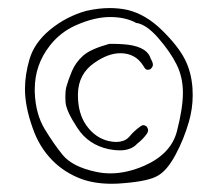

<svg xmlns="http://www.w3.org/2000/svg" viewBox="-20 -589 540 469"><path d="M348.1 -445.8Q345.7 -452.6 343.3 -456.1Q340.8 -459.5 338.4 -461.9Q326.7 -473.1 303.7 -478Q283.7 -481.9 253.4 -481.9Q250 -481.9 247.1 -481.9Q201.2 -469.2 183.1 -453.1Q164.6 -436.5 155.5 -414.8Q146.5 -393.1 142.1 -377Q139.6 -366.7 139.6 -353Q139.6 -346.7 140.1 -339.4Q141.6 -317.9 169.4 -275.9Q195.8 -235.4 245.6 -224.6Q260.3 -221.7 272.5 -221.7Q299.8 -221.7 314.5 -237.3L315.4 -238.3Q329.1 -248.5 339.4 -263.2Q341.8 -267.6 341.8 -271Q341.8 -274.9 338.4 -279.8Q334 -283.2 330.1 -283.2Q326.7 -283.2 322.3 -279.8Q307.1 -268.6 296.9 -256.3Q290 -248 281.2 -245.1Q272.5 -242.2 264.2 -242.2Q255.4 -242.2 245.1 -244.6Q212.9 -252 190.9 -282.7Q170.4 -312 170.4 -355.5Q170.4 -357.4 170.4 -359.9Q171.4 -408.2 210 -435.1Q243.7 -459 273.9 -459Q311 -459 330.1 -428.2L334.5 -421.4Q337.4 -418.5 340.8 -418.5Q343.3 -418.5 347.2 -419.9Q353.5 -425.3 353.5 -430.9Q353.5 -436.5 348.1 -445.8ZM41 -371.6Q41 -329.1 59.6 -276.9Q75.7 -229.5 108.9 -196.3Q138.2 -167 178.7 -151.9Q210.9 -140.1 253.4 -140.1Q267.6 -140.1 282.7 -141.6Q343.8 -146.5 366.2 -160.2Q388.7 -173.3 408.9 -211.2Q429.2 -249 441.4 -291.5Q450.7 -323.7 450.7 -356Q450.7 -364.7 450.2 -373.5Q447.3 -414.1 431.2 -444.8Q415 -476.6 375.5 -515.4Q335.9 -554.2 291 -564.9Q270.5 -569.3 248 -569.3Q220.7 -569.3 190.9 -562.5Q142.6 -549.3 102.5 -516.6Q63.5 -484.4 51.8 -443.4Q41 -405.8 41 -371.6ZM312.5 -533.2Q314 -532.7 314.9 -532.2L309.6 -533.7Q311 -533.7 312.5 -533.2ZM412.1 -268.1Q397.9 -213.4 333.5 -184.6Q290 -165.5 249.5 -165.5Q231.4 -165.5 213.9 -169.4Q156.7 -181.6 132.8 -210.9Q111.3 -237.3 89.1 -273.9Q66.9 -310.5 64.9 -363.8Q64.9 -367.7 64.9 -371.1Q64.9 -431.2 102.5 -478.5Q127.9 -510.7 165.5 -527.3Q210.9 -547.4 249 -547.4Q286.1 -547.4 312.5 -533.2Q337.9 -529.3 366.9 -495.8Q396 -462.4 411.4 -431.4Q426.8 -400.4 426.8 -362.5Q426.8 -324.7 412.1 -268.1Z"/></svg>

Font: NaikaiFont
Style: ExtraLight
Weight: 200
Version: Version 1.89